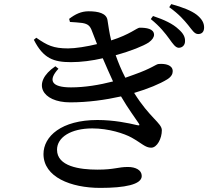

<svg xmlns="http://www.w3.org/2000/svg" viewBox="-20 -856 1040 936"><path d="M805 -667C823 -642 835 -624 851 -623C869 -623 882 -636 882 -655C883 -675 874 -693 851 -713C823 -740 780 -760 726 -778L715 -763C760 -727 786 -693 805 -667ZM897 -734C917 -709 928 -690 946 -690C965 -690 975 -702 975 -722C975 -744 965 -763 939 -784C913 -804 870 -821 815 -836L805 -821C855 -785 877 -758 897 -734ZM648 -246C606 -256 535 -271 455 -271C279 -271 192 -191 192 -105C192 7 325 60 469 60C587 60 671 44 671 2C671 -27 641 -42 604 -42C554 -42 539 -29 455 -29C368 -29 258 -45 258 -126C258 -187 326 -230 430 -230C510 -230 586 -205 622 -185C672 -157 688 -136 717 -136C746 -136 769 -181 769 -221C769 -256 710 -281 634 -403C702 -423 759 -447 795 -469C816 -482 822 -496 822 -509C822 -539 786 -547 753 -544C740 -543 721 -523 633 -492L591 -477C571 -516 557 -550 544 -587C618 -607 679 -632 705 -649C723 -662 731 -675 731 -687C730 -716 694 -721 661 -721C648 -721 614 -688 522 -659C513 -695 508 -733 504 -758C499 -791 460 -801 412 -801C376 -801 347 -787 317 -764L321 -749C341 -748 364 -746 381 -744C411 -739 420 -728 429 -703L453 -641C404 -629 348 -620 312 -620C240 -620 210 -635 157 -672L145 -662C191 -571 241 -553 326 -553C375 -553 429 -560 481 -572C498 -532 515 -494 531 -459C465 -442 394 -430 326 -430C228 -430 214 -466 265 -521L250 -533C132 -453 183 -357 322 -357C409 -357 494 -369 570 -386C606 -324 640 -280 656 -255C662 -246 661 -243 648 -246Z"/></svg>

Font: Noto Serif JP SemiBold
Style: Regular
Weight: 600
Designer: Ryoko NISHIZUKA 西塚涼子 (kana & ideographs); Frank Grießhammer (Latin, Greek & Cyrillic); Wenlong ZHANG 张文龙 (bopomofo); San
Foundry: Adobe
Version: Version 2.001;hotconv 1.1.0;makeotfexe 2.6.0